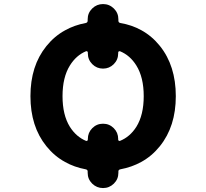

<svg xmlns="http://www.w3.org/2000/svg" viewBox="-20 -873 1040 970"><path d="M422.9 0V-6.8Q422.9 -15.6 413.1 -17.6Q355.5 -28.3 308.6 -54.7Q254.9 -84 214.4 -134.3Q173.8 -184.6 153.8 -247.6Q133.8 -310.5 133.8 -387.2Q133.8 -463.9 153.8 -526.9Q173.8 -589.8 214.4 -640.1Q254.9 -690.4 308.6 -719.7Q355.5 -746.1 413.1 -756.8Q422.9 -758.8 422.9 -768.6V-775.4Q422.9 -807.6 445.8 -830.1Q468.8 -852.5 500.5 -852.5Q532.2 -852.5 555.2 -830.1Q578.1 -807.6 578.1 -775.4V-768.6Q578.1 -758.8 587.9 -756.8Q645.5 -747.1 693.4 -720.7Q747.1 -691.4 787.6 -641.1Q828.1 -590.8 848.1 -527.3Q868.2 -463.9 868.2 -387.2Q868.2 -310.5 848.1 -247.6Q828.1 -184.6 787.6 -134.3Q747.1 -84 693.4 -54.7Q645.5 -28.3 587.9 -17.6Q578.1 -15.6 578.1 -6.8V0Q578.1 32.2 555.2 54.7Q532.2 77.1 500.5 77.1Q468.8 77.1 445.8 54.7Q422.9 32.2 422.9 0ZM577.1 -170.9V-167Q577.1 -164.1 580.1 -162.1Q582 -161.1 583 -161.1Q585 -161.1 585.9 -161.1Q636.7 -181.6 668.9 -232.4Q706.1 -292 706.1 -387.2Q706.1 -482.4 668.9 -542Q636.7 -593.8 585.9 -614.3Q585 -614.3 584 -614.3Q582 -614.3 580.1 -613.3Q577.1 -611.3 577.1 -607.4V-603.5Q577.1 -571.3 554.7 -548.8Q532.2 -526.4 500.5 -526.4Q468.8 -526.4 446.3 -548.8Q423.8 -571.3 423.8 -603.5V-607.4Q423.8 -611.3 420.9 -613.3Q418.9 -614.3 418 -614.3Q416 -614.3 415 -614.3Q365.2 -593.8 333 -542Q295.9 -482.4 295.9 -387.2Q295.9 -292 333 -232.4Q365.2 -181.6 415 -161.1Q416 -161.1 418 -161.1Q418.9 -161.1 420.9 -162.1Q423.8 -164.1 423.8 -168V-170.9Q423.8 -203.1 446.3 -225.6Q468.8 -248 500.5 -248Q532.2 -248 554.7 -225.6Q577.1 -203.1 577.1 -170.9Z"/></svg>

Font: Rounded-X Mgen+ 2m bold
Style: Bold
Weight: 700
Designer: [Source Han Sans]
Ryoko NISHIZUKA  (kana & ideographs); Paul D. Hunt (Latin, Greek & Cyrillic); Wenlong ZHANG  (bopomofo
Version: Version 1.059.20150602